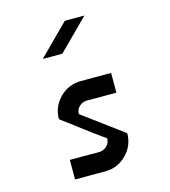

<svg xmlns="http://www.w3.org/2000/svg" viewBox="-121 -930 909 1026"><g transform="rotate(-15 333.5 -416.5)"><path d="M333.3 -108.3Q355 -110 372.1 -126.2Q389.2 -142.5 389.2 -166.7H390.8Q356.7 -190.8 319.6 -218.3Q282.5 -245.8 236.7 -280.8Q190.8 -315.8 166.7 -333.3Q166.7 -402.5 215.4 -451.2Q264.2 -500 333.3 -500H500V-390.8H333.3Q310.8 -389.2 293.8 -373.3Q276.7 -357.5 276.7 -333.3H275Q285 -326.7 500 -166.7Q500 -97.5 451.2 -48.8Q402.5 0 333.3 0H166.7V-108.3ZM441.7 -833.3Q309.2 -700 275 -666.7H166.7L333.3 -833.3Z"/></g></svg>

Font: 0xA000-Squareish-Mono
Style: Squareish-Mono-Bold
Weight: 700
Version: Version 0.1